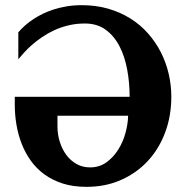

<svg xmlns="http://www.w3.org/2000/svg" viewBox="-20 -706 719 742"><path d="M202.1 -258.8V-217.8Q202.1 -186 211.2 -157.5Q220.2 -128.9 236.6 -106.9Q252.9 -85 276.1 -72Q299.3 -59.1 328.1 -59.1Q364.3 -59.1 391.6 -78.9Q418.9 -98.6 437.5 -128.7Q456.1 -158.7 465.3 -193.6Q474.6 -228.5 475.1 -258.8ZM642.1 -332Q642.1 -258.8 618.7 -195.3Q595.2 -131.8 552.2 -85Q509.3 -38.1 448.7 -11Q388.2 16.1 314 16.1Q262.7 16.1 222.4 3.2Q182.1 -9.8 151.4 -32.2Q120.6 -54.7 98.9 -85.2Q77.1 -115.7 63.5 -151.1Q49.8 -186.5 43.5 -224.6Q37.1 -262.7 37.1 -300.8V-332H481Q481 -385.3 471.7 -436.3Q462.4 -487.3 441.9 -527.1Q421.4 -566.9 388.4 -591.1Q355.5 -615.2 308.1 -615.2Q274.9 -615.2 245.4 -608.2Q215.8 -601.1 190.2 -589.4Q164.6 -577.6 142.8 -562.7Q121.1 -547.9 103.5 -532.5Q85.9 -517.1 72.8 -502.4Q59.6 -487.8 50.8 -477.1V-581.1Q75.2 -609.9 110.8 -633.3Q126 -643.1 145.3 -652.6Q164.6 -662.1 187.5 -669.4Q210.4 -676.8 237.5 -681.4Q264.6 -686 295.9 -686Q351.1 -686 398.2 -672.4Q445.3 -658.7 483.9 -634.5Q522.5 -610.4 552 -576.9Q581.5 -543.5 601.6 -504.2Q621.6 -464.8 631.8 -421.1Q642.1 -377.4 642.1 -332Z"/></svg>

Font: Charis SIL Phon
Style: Bold
Weight: 700
Foundry: SIL International
Version: Version 5.000